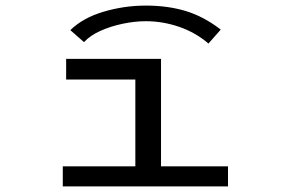

<svg xmlns="http://www.w3.org/2000/svg" viewBox="-20 -668 1040 688"><path d="M205 0V-72H465V-383H217V-457H557V-72H797V0ZM281 -517 232 -560Q277 -604 351 -626Q425 -648 503 -648Q581 -648 645.5 -628.5Q710 -609 771 -562L727 -512Q680 -552 621.5 -572Q563 -592 503 -592Q463 -592 420 -583Q377 -574 340 -557.5Q303 -541 281 -517Z"/></svg>

Font: Inconsolata UltraExpanded Thin
Style: Regular
Weight: 100
Width: 9
Monospace: yes
Designer: Raph Levien, Cyreal, Brenton Simpson
Foundry: Raph Levien, Cyreal, Google
Version: Version 3.100; ttfautohint (v1.8.4.7-5d5b)